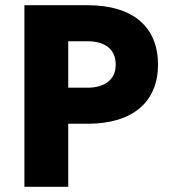

<svg xmlns="http://www.w3.org/2000/svg" viewBox="-20 -720 663 740"><path d="M74 -700V0H243V-243H317C495 -243 589 -330 589 -471C589 -614 495 -700 317 -700ZM243 -382V-561H317C385 -561 426 -530 426 -471C426 -414 385 -382 317 -382Z"/></svg>

Font: Jost
Style: Bold
Weight: 700
Version: Version 3.710